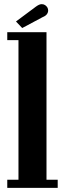

<svg xmlns="http://www.w3.org/2000/svg" viewBox="-20 -905 312 925"><path d="M15 0V-39H69V-711.5H15V-750H204V-39H258V0ZM87 -770 57 -801.5 153 -873Q160.5 -878.5 167.5 -881.8Q174.5 -885 181 -885Q190.5 -885 197.5 -880.2Q204.5 -875.5 208.5 -868.5Q212 -862 212 -854.5Q212 -845 205.8 -836.5Q199.5 -828 185.5 -822.5Z"/></svg>

Font: Imbue Thin 10pt ExtraBold
Style: Regular
Weight: 800
Version: Version 1.102